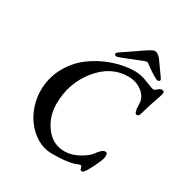

<svg xmlns="http://www.w3.org/2000/svg" viewBox="-178 -915 1025 1067"><g transform="rotate(30 334.0 -381.5)"><path d="M343 -639Q328 -639 328 -649Q328 -656 335 -661L467 -751Q501 -773 512 -773Q529 -773 549 -751L613 -661Q619 -653 619 -649Q619 -638 605 -638Q596 -638 565 -658Q534 -678 514 -694Q505 -702 486 -694Q351 -639 343 -639ZM303 8Q236 8 182 -33.5Q128 -75 99.5 -137.5Q71 -200 71 -266Q71 -346 107.5 -414Q144 -482 202.5 -526Q261 -570 332.5 -595Q404 -620 475 -620Q511 -620 555.5 -602Q600 -584 610 -583Q617 -583 630 -594.5Q643 -606 653 -606Q675 -606 665 -577Q637 -499 619 -434Q614 -414 601 -414Q583 -414 583 -472Q583 -516 545.5 -546Q508 -576 455 -576Q344 -576 264 -477Q184 -378 184 -245Q184 -164 231 -101Q278 -38 354 -38Q398 -38 443.5 -63Q489 -88 507 -114Q533 -151 552 -151Q555 -151 557 -150.5Q559 -150 560.5 -149Q562 -148 563 -147Q564 -146 564.5 -144Q565 -142 565.5 -140.5Q566 -139 566 -136Q566 -133 566 -131.5Q566 -130 566 -126.5Q566 -123 566 -122Q566 -108 536.5 -49Q507 10 495 10Q490 10 487 8.5Q484 7 483 5.5Q482 4 481 -1.5Q480 -7 479 -9Q475 -22 460 -15Q411 8 303 8Z"/></g></svg>

Font: EB Garamond 08
Style: Italic
Weight: 400
Italic angle: -14°
Version: Version 0.016